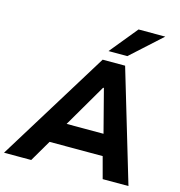

<svg xmlns="http://www.w3.org/2000/svg" viewBox="-164 -1057 1099 1173"><g transform="rotate(15 385.5 -470.0)"><path d="M-32 0 403 -705H545L755 0H592L540 -194L595 -136H179L253 -193L140 0ZM450 -540 272 -235 253 -269H565L534 -235L455 -540ZM424 -765 567 -940H736L543 -765Z"/></g></svg>

Font: Nunito Sans 7pt ExtraBold
Style: Italic
Weight: 800
Italic angle: -9°
Designer: Vernon Adams
Foundry: Vernon Adams
Version: Version 3.101;gftools[0.9.27]